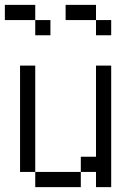

<svg xmlns="http://www.w3.org/2000/svg" viewBox="-20 -770 540 790"><path d="M187.5 -625V-687.5H125V-625ZM437.5 -625V-687.5H375V-625ZM125 -62.5V0H312.5V-62.5ZM125 -62.5V-500H62.5V-62.5ZM375 -62.5V0H437.5Q437.5 0 437.5 -500H375Q375 -500 375 -125H312.5V-62.5ZM125 -687.5V-750H0V-687.5ZM375 -687.5V-750H250V-687.5Z"/></svg>

Font: BFUnifontExMono
Style: Regular
Weight: 500
Version: Version 15.0.06